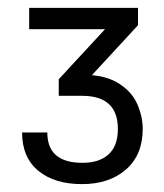

<svg xmlns="http://www.w3.org/2000/svg" viewBox="-20 -870 416 487"><path d="M188 -403Q118 -403 77 -437Q36 -471 36 -534H100Q100 -457 189 -457Q232 -457 255.5 -478.5Q279 -500 279 -543Q279 -627 188 -627H129V-669L289 -842L295 -796H54V-850H330V-806L175 -638L172 -680Q238 -683 275 -662Q312 -641 327 -608.5Q342 -576 342 -543Q342 -477 299.5 -440Q257 -403 188 -403Z"/></svg>

Font: 42dot Sans
Style: Regular
Weight: 400
Designer: 42dot
Version: Version 1.000